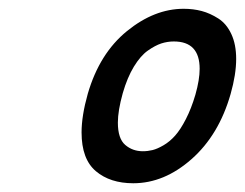

<svg xmlns="http://www.w3.org/2000/svg" viewBox="-20 -774 560 439"><path d="M377.4 -679.2Q362.8 -679.2 348.6 -674.6Q334.5 -669.9 317.9 -658.2Q301.3 -646.5 286.1 -621.6Q271 -596.7 260.7 -561Q249.5 -521 249.5 -493.7Q249.5 -457 266.4 -442.6Q283.2 -428.2 306.6 -428.2Q317.9 -428.2 328.9 -430.9Q339.8 -433.6 354 -441.9Q368.2 -450.2 380.4 -463.9Q392.6 -477.5 405 -501.7Q417.5 -525.9 426.8 -557.6Q436.5 -591.8 436.5 -616.7Q436.5 -679.2 377.4 -679.2ZM507.3 -559.1Q480.5 -465.3 418 -410.2Q355.5 -355 284.7 -355Q231.9 -355 199.2 -382.6Q166.5 -410.2 166.5 -471.2Q166.5 -509.3 180.7 -559.6Q207.5 -651.9 270.3 -702.9Q333 -753.9 399.9 -753.9Q421.9 -753.9 441.2 -748.8Q460.4 -743.7 479.2 -731.7Q498 -719.7 509 -696Q520 -672.4 520 -639.2Q520 -604 507.3 -559.1Z"/></svg>

Font: Cantarell
Style: Bold Italic
Weight: 700
Italic angle: -16°
Designer: Dave Crossland
Version: Version 1.004